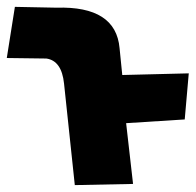

<svg xmlns="http://www.w3.org/2000/svg" viewBox="-30 -536 568 557"><path d="M356 -2.4Q290.5 -1 187 1L155.8 -293.5Q148.9 -359.9 104.5 -366.2L-10.3 -367.7L13.2 -516.1L133.8 -513.7Q306.2 -519 316.9 -396L324.7 -318.4L517.6 -323.2L505.9 -189.5L335.9 -178.7Z"/></svg>

Font: Lapsus Pro (theguybrush.com)
Style: Bold
Weight: 700
Designer: Jose Roses
Version: Version 1.00 February 9, 2018, initial release